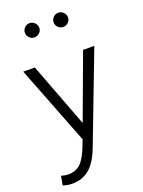

<svg xmlns="http://www.w3.org/2000/svg" viewBox="-189 -888 907 1219"><g transform="rotate(-20 264.0 -278.5)"><path d="M18 0ZM510 -528 280 74Q246 165 198 206Q150 247 80 247Q48 247 18 236L29 175Q55 183 77 183Q126 183 159 153Q192 123 223 41L237 4L30 -528H108L273 -93L434 -528ZM124 -755Q124 -775 138 -789.5Q152 -804 172 -804Q192 -804 206.5 -789.5Q221 -775 221 -755Q221 -736 206.5 -722Q192 -708 172 -708Q153 -708 138.5 -722Q124 -736 124 -755ZM318 -755Q318 -775 332 -789.5Q346 -804 366 -804Q386 -804 400.5 -789.5Q415 -775 415 -755Q415 -736 400.5 -722Q386 -708 366 -708Q347 -708 332.5 -722Q318 -736 318 -755Z"/></g></svg>

Font: Martel Sans Light
Style: Regular
Weight: 300
Designer: Dan Reynolds and Mathieu Réguer
Foundry: Dan Reynolds and Mathieu Réguer
Version: Version 1.002; ttfautohint (v1.1) -l 5 -r 5 -G 72 -x 0 -D la